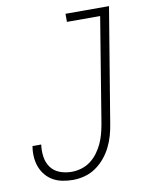

<svg xmlns="http://www.w3.org/2000/svg" viewBox="-84 -796 668 865"><g transform="rotate(-10 250.0 -363.5)"><path d="M180 8Q156 8 132.5 3.5Q109 -1 89.5 -12Q70 -23 55.5 -40.5Q41 -58 33 -79.5Q25 -101 23.5 -125.5Q22 -150 26 -173Q26 -174 26 -174Q26 -174 26 -174H66Q66 -174 66 -174Q66 -174 66 -174Q62 -146 66 -118Q70 -90 85.5 -69Q101 -48 126.5 -38.5Q152 -29 180 -29Q202 -29 224.5 -35.5Q247 -42 266 -56Q285 -70 299.5 -89.5Q314 -109 323.5 -129.5Q333 -150 339 -172Q345 -194 349 -216L428 -698H276V-735H475L388 -210Q384 -184 376.5 -158Q369 -132 356.5 -107Q344 -82 325.5 -60Q307 -38 283.5 -22Q260 -6 233 1Q206 8 180 8Z"/></g></svg>

Font: Iosevka Slab XLtObl
Style: Regular
Weight: 200
Italic angle: -9°
Monospace: yes
Designer: Belleve Invis
Foundry: Belleve Invis
Version: Version 11.1.1; ttfautohint (v1.8.3)